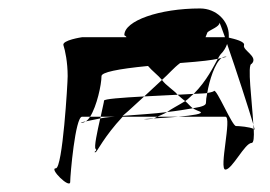

<svg xmlns="http://www.w3.org/2000/svg" viewBox="-20 -954 638 454"><path d="M112 -556C95 -556 146 -506 146 -524C146 -540 158 -678 174 -678H193C209 -703 220 -754 220 -774C220 -783 258 -791 330 -798C339 -787 354 -776 363 -765C379 -779 390 -793 406 -805C460 -809 481 -812 495 -815C498 -820 500 -824 502 -826C509 -833 514 -841 517 -850C538 -790 569 -694 579 -660C576 -715 564 -803 575 -803C592 -820 553 -835 557 -847C560 -856 534 -862 521 -865V-871C521 -904 492 -934 453 -934C357 -934 274 -905 274 -871C274 -870 279 -868 279 -866H174C174 -866 126 -859 130 -847C134 -835 140 -807 140 -774C140 -757 128 -556 112 -556ZM183 -667C172 -665 168 -664 174 -664C177 -664 180 -665 183 -667ZM183 -667C191 -669 204 -671 217 -674C217 -675 218 -677 218 -678H193C190 -673 186 -669 183 -667ZM206 -594C209 -594 226 -631 270 -678H352C358 -681 367 -684 375 -689C345 -685 306 -683 270 -680C288 -695 303 -710 321 -726C267 -723 226 -720 226 -716C226 -713 222 -697 218 -678H252C231 -677 223 -675 217 -674C210 -643 202 -606 206 -602C212 -597 198 -594 206 -594ZM321 -726C347 -727 374 -729 400 -730C391 -741 372 -752 363 -765ZM344 -674C326 -673 312 -672 328 -672C330 -672 342 -673 344 -674ZM344 -674C362 -675 378 -676 402 -678H352ZM375 -689C401 -692 418 -695 436 -698C430 -702 426 -708 418 -715C402 -705 384 -696 375 -689ZM400 -730C406 -725 412 -719 418 -715C426 -720 430 -726 438 -732C422 -731 416 -731 400 -730ZM402 -678H513C529 -678 497 -553 513 -553C529 -553 559 -616 575 -616C580 -616 581 -630 580 -649C571 -654 545 -656 538 -656C529 -656 492 -745 486 -739C485 -737 479 -736 470 -734C468 -725 467 -717 467 -711C467 -706 462 -702 436 -698C442 -694 451 -691 453 -690C463 -685 435 -681 402 -678ZM438 -732C456 -733 465 -733 470 -734C475 -764 488 -805 504 -817C501 -816 498 -816 495 -815C485 -797 469 -763 438 -732ZM466 -866C469 -873 470 -877 471 -878C478 -884 499 -891 499 -900C499 -902 504 -888 512 -866ZM504 -817C514 -819 519 -820 513 -820C510 -820 507 -819 504 -817ZM579 -660C579 -656 580 -652 580 -649C581 -649 581 -648 582 -647C583 -646 581 -651 579 -660Z"/></svg>

Font: bitstorm
Style: maxext
Weight: 400
Version: Version 0.2